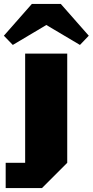

<svg xmlns="http://www.w3.org/2000/svg" viewBox="-78 -794 477 987"><path d="M-48.8 43H51.3V-518.6H267.6V43L137.7 172.9H-48.8ZM378.4 -610.4 333 -563 160.2 -665.5 -12.2 -563 -58.1 -610.4 85.9 -773.9H234.4Z"/></svg>

Font: Black Ops One
Style: Regular
Weight: 400
Designer: James Grieshaber
Foundry: James Grieshaber
Version: Version 1.002